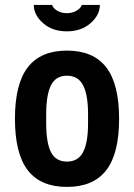

<svg xmlns="http://www.w3.org/2000/svg" viewBox="-20 -738 537 771"><path d="M381 -718.1Q381 -677.7 343.6 -644.9Q306.3 -612.1 248.3 -612.1Q190.3 -612.1 152.9 -645.1Q115.6 -678.1 115.6 -718.1H189.4Q191.6 -706.8 208.3 -695.9Q225 -685.1 248.3 -685.1Q271.5 -685.1 288.7 -695.9Q305.8 -706.8 308 -718.1ZM91.7 -467.9Q143.4 -534.8 248.9 -534.8Q354.5 -534.8 406.4 -467.9Q458.3 -401 458.3 -260.9Q458.3 -120.8 406.4 -54.1Q354.5 12.6 248.9 12.6Q143.4 12.6 91.7 -54.1Q40 -120.8 40 -260.9Q40 -401 91.7 -467.9ZM165.5 -279.3V-242.8Q165.5 -164.6 184.8 -126.8Q204.2 -89.1 248.9 -89.1Q293.7 -89.1 313.6 -127.1Q333.6 -165.1 333.6 -242.8V-279.3Q333.6 -357.5 313.6 -395.7Q293.7 -434 248.9 -434Q204.2 -434 184.8 -395.7Q165.5 -357.5 165.5 -279.3Z"/></svg>

Font: Puralecka Narrow
Style: Bold
Weight: 700
Designer: Hector Gatti, Marcela Romero, Pablo Cosgaya and Nicolas Silva
Version: Version 1.004;PS 001.004;hotconv 1.0.70;makeotf.lib2.5.58329